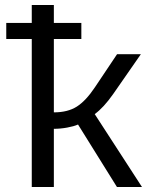

<svg xmlns="http://www.w3.org/2000/svg" viewBox="-20 -744 640 764"><path d="M106.4 -588.9H4.9V-652.8H106.4V-724.1H194.3V-652.8H303.7V-588.9H194.3V-296.9Q249.5 -296.9 285.6 -319.8Q321.8 -342.8 357.9 -397L445.8 -528.3H540.5L430.2 -369.6Q392.1 -315.4 356.9 -290L544.9 0H445.3L290.5 -248.5Q273.9 -241.2 247.1 -236.3Q220.2 -231.4 194.3 -231.4V0H106.4Z"/></svg>

Font: Liberation Mono
Style: Regular
Weight: 400
Monospace: yes
Designer: Steve Matteson
Foundry: Ascender Corporation
Version: Version 2.1.5